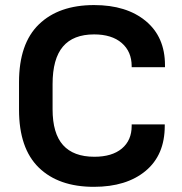

<svg xmlns="http://www.w3.org/2000/svg" viewBox="-20 -723 713 754"><path d="M54.7 -292V-400.4Q54.7 -551.8 132.8 -627.4Q210.9 -703.1 349.6 -703.1Q476.6 -703.1 552.2 -640.6Q627.9 -578.1 627.9 -466.8V-459H497.1V-462.9Q497.1 -520.5 458 -554.2Q418.9 -587.9 349.6 -587.9Q267.6 -587.9 227.1 -540Q186.5 -492.2 186.5 -392.6V-293.9Q186.5 -199.2 227.5 -153.3Q268.6 -107.4 350.6 -107.4Q419.9 -107.4 458.5 -139.6Q497.1 -171.9 497.1 -228.5V-234.4H627V-228.5Q627 -114.3 551.8 -51.8Q476.6 10.7 348.6 10.7Q210 10.7 132.3 -64.9Q54.7 -140.6 54.7 -292Z"/></svg>

Font: Dinish Expanded
Style: Bold
Weight: 700
Width: 7
Designer: Charles Nix
Foundry: Playbeing
Version: Version 2.005; ttfautohint (v1.8.3)